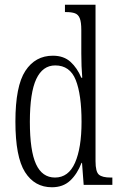

<svg xmlns="http://www.w3.org/2000/svg" viewBox="-20 -780 508 810"><path d="M199 10Q126 10 85.5 -54Q45 -118 45 -267Q45 -417 87 -481Q129 -545 203 -545Q249 -545 277.5 -519Q306 -493 323 -452H327Q325 -475 324 -501Q323 -527 323 -554V-653Q323 -687 316.5 -703Q310 -719 296 -724Q282 -729 260 -729H254V-760H383V-100Q383 -55 397.5 -43Q412 -31 446 -31H454V0H333L326 -93H324Q306 -46 276 -18Q246 10 199 10ZM212 -31Q269 -31 296.5 -93.5Q324 -156 324 -266Q324 -381 299.5 -442.5Q275 -504 213 -504Q160 -504 133 -446.5Q106 -389 106 -266Q106 -144 132 -87.5Q158 -31 212 -31Z"/></svg>

Font: Noto Serif Tamil ExtraCondensed Light
Style: Regular
Weight: 300
Width: 2
Designer: Indian Type Foundry, Tom Grace, and the Monotype Design Team
Foundry: Monotype Imaging Inc.
Version: Version 2.004; ttfautohint (v1.8.4.7-5d5b)